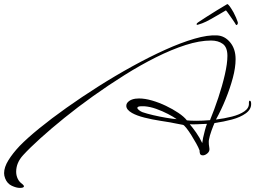

<svg xmlns="http://www.w3.org/2000/svg" viewBox="-102 -703 1247 938"><path d="M-5 215Q-22 215 -44.5 204.5Q-67 194 -77 168Q-82 155 -82 143Q-82 114 -61 80Q-40 46 -6 10Q31 -28 90 -76Q149 -124 223 -176.5Q297 -229 379 -281Q461 -333 544.5 -379Q628 -425 705.5 -460Q783 -495 848.5 -514Q914 -533 959 -530Q996 -528 1022.5 -496Q1049 -464 1049 -414Q1049 -373 1035.5 -322.5Q1022 -272 1000.5 -219Q979 -166 953 -119Q994 -124 1031.5 -133.5Q1069 -143 1092.5 -159.5Q1116 -176 1114 -200V-202Q1114 -211 1118 -211Q1125 -211 1125 -195Q1125 -168 1098.5 -149Q1072 -130 1031 -119Q990 -108 946 -102Q940 -89 931 -64Q922 -39 919 -21Q918 -18 918 -14.5Q918 -11 918 -7Q918 3 919.5 11Q921 19 921 22Q923 36 911.5 46Q900 56 889 56Q875 56 874 43Q873 41 873 32Q868 18 856.5 -2.5Q845 -23 832.5 -43Q820 -63 808.5 -77.5Q797 -92 792 -93Q785 -95 745 -102Q720 -107 680.5 -113Q641 -119 603.5 -128.5Q566 -138 543 -151Q515 -167 515 -186Q515 -195 520 -201Q529 -212 543.5 -217Q558 -222 577 -222Q606 -222 640.5 -212Q675 -202 708.5 -186Q742 -170 769.5 -151.5Q797 -133 811 -115Q819 -114 831 -113.5Q843 -113 858 -113Q888 -113 924 -116Q945 -167 964.5 -225.5Q984 -284 996.5 -338.5Q1009 -393 1009 -430Q1009 -472 986.5 -488.5Q964 -505 929 -505Q873 -505 804.5 -483Q736 -461 660 -423Q584 -385 506 -336Q428 -287 353 -233.5Q278 -180 212.5 -127Q147 -74 95 -27Q43 20 11 55Q-23 92 -23 136Q-23 154 -15.5 170Q-8 186 8 197Q15 203 15 207Q15 215 -5 215ZM761 -121Q746 -132 719 -146Q692 -160 661.5 -171Q631 -182 602 -184H591Q569 -184 569 -176Q569 -171 577.5 -164.5Q586 -158 594 -155Q614 -148 646 -140.5Q678 -133 710.5 -127.5Q743 -122 761 -121ZM886 -4Q887 -10 888 -16Q889 -22 890 -29Q894 -46 898.5 -64Q903 -82 909 -98Q884 -97 862 -96Q840 -95 825 -96Q839 -80 856.5 -55Q874 -30 886 -4ZM861.2 -581.9Q857.8 -581.9 858.5 -585.3Q859.6 -590.4 868.3 -595.5Q883.2 -605.7 907.3 -621Q931.3 -636.3 958.2 -652.9Q985 -669.4 1008.3 -683Q1016.6 -682.2 1039.5 -641.4Q1046.1 -628.6 1051.3 -616.7Q1056.4 -604.8 1058.4 -598Q1060.9 -593.8 1059.7 -587.8Q1058.8 -583.6 1055.3 -581.5Q1051.9 -579.3 1050.8 -581.9Q1044.6 -592.9 1034.1 -607.8Q1023.6 -622.7 1014.8 -635.4Q1006 -648.2 1001.8 -652.4Q991.2 -646.5 972.8 -635.4Q954.3 -624.4 930.2 -610.8Q903.2 -595.5 885.7 -589.1Q868.2 -582.7 863.8 -581.9Z"/></svg>

Font: WindSong
Style: Regular
Weight: 400
Designer: Robert E. Leuschke
Foundry: Robert E. Leuschke
Version: Version 1.010; ttfautohint (v1.8.3)